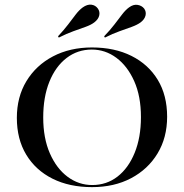

<svg xmlns="http://www.w3.org/2000/svg" viewBox="-20 -784 783 816"><path d="M371 11.3Q275 11.3 203.2 -24.6Q131.5 -60.5 91.5 -126.6Q51.6 -192.7 51.6 -283.1Q51.6 -371.8 92.3 -439.1Q133.1 -506.5 205.2 -544.4Q277.4 -582.3 371 -582.3Q466.9 -582.3 538.7 -546.4Q610.5 -510.5 650.4 -444.8Q690.3 -379 690.3 -287.9Q690.3 -199.2 649.6 -131.9Q608.9 -64.5 537.1 -26.6Q465.3 11.3 371 11.3ZM371.8 2.4Q433.1 2.4 479.4 -33.5Q525.8 -69.4 552.4 -134.7Q579 -200 579 -286.3Q579 -375 550.4 -439.1Q521.8 -503.2 474.6 -538.3Q427.4 -573.4 370.2 -573.4Q309.7 -573.4 262.9 -537.5Q216.1 -501.6 189.9 -436.7Q163.7 -371.8 163.7 -284.7Q163.7 -196.8 191.9 -132.3Q220.2 -67.7 267.3 -32.7Q314.5 2.4 371.8 2.4ZM425.8 -624.2 422.6 -629.8Q448.4 -656.5 466.5 -680.2Q484.7 -704 499.2 -723Q513.7 -741.9 528.2 -752.4Q546.8 -766.1 564.5 -763.3Q582.3 -760.5 592.7 -747.6Q602.4 -733.9 598.4 -717.7Q594.4 -701.6 577.4 -688.7Q562.9 -678.2 539.9 -669.8Q516.9 -661.3 487.9 -651.2Q458.9 -641.1 425.8 -624.2ZM229.8 -624.2 226.6 -629.8Q251.6 -656.5 269.4 -679.8Q287.1 -703.2 301.6 -722.2Q316.1 -741.1 331.5 -752.4Q350.8 -766.1 368.1 -764.1Q385.5 -762.1 396 -747.6Q405.6 -733.9 401.6 -717.7Q397.6 -701.6 380.6 -688.7Q366.9 -678.2 343.5 -669.8Q320.2 -661.3 291.5 -651.2Q262.9 -641.1 229.8 -624.2Z"/></svg>

Font: Playfair 144pt SemiExpanded SemiBold
Style: Regular
Weight: 600
Width: 6
Designer: Claus Eggers Sørensen
Foundry: Claus Eggers Sørensen
Version: Version 2.203